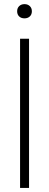

<svg xmlns="http://www.w3.org/2000/svg" viewBox="-20 -932 244 952"><path d="M79.5 0V-740H124V0ZM65 -876Q65 -892 75.2 -901.8Q85.5 -911.5 101.5 -911.5Q117.5 -911.5 127.8 -901.8Q138 -892 138 -876Q138 -860 127.8 -850.5Q117.5 -841 101.5 -841Q85 -841 75 -850.5Q65 -860 65 -876Z"/></svg>

Font: Encode Sans Condensed ExLight
Style: Regular
Weight: 275
Width: 3
Designer: Multiple Designers
Foundry: Impallari Type
Version: Version 2.000